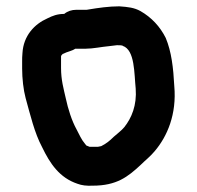

<svg xmlns="http://www.w3.org/2000/svg" viewBox="-20 -544 622 607"><path d="M180 -374H179C178 -373 173 -369 173 -366V-329C173 -291 181 -264 188 -233C195 -200 207 -162 222 -135C231 -118 237 -103 249 -89C251 -87 252 -85 253 -84L263 -80H290L300 -82C316 -90 327 -99 339 -111C351 -122 363 -130 373 -142C396 -171 413 -211 409 -264C404 -311 407 -386 368 -399L367 -400C362 -401 358 -401 353 -401H349C342 -400 334 -399 324 -398C301 -396 274 -390 251 -390H218C206 -382 193 -381 180 -374ZM183 -500C194 -509 207 -513 221 -513H251C253 -513 256 -513 260 -514C290 -519 324 -524 357 -524C385 -522 404 -520 424 -509C459 -489 486 -460 504 -424C522 -381 528 -330 531 -272C539 -183 509 -113 469 -66C455 -49 439 -37 424 -22C384 15 349 43 273 43C254 44 238 42 225 37C168 18 138 -27 113 -79C89 -124 76 -180 61 -234C54 -260 50 -296 50 -327V-350C50 -358 50 -367 51 -376C54 -431 89 -468 130 -486C146 -494 161 -500 183 -500Z"/></svg>

Font: Blanket
Style: Reversed
Weight: 700
Foundry: Cannot Into Space Fonts
Version: Version 0.9